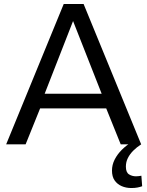

<svg xmlns="http://www.w3.org/2000/svg" viewBox="-20 -727 742 967"><path d="M11 0 301 -707H401L691 0H588L515 -181H182L109 0ZM205 -255H492L348 -621ZM641 220Q615 220 593 210.5Q571 201 557.5 182Q544 163 544 132Q544 103 557.5 76.5Q571 50 593.5 27.5Q616 5 643 -11L691 0Q669 14 651.5 31.5Q634 49 624 69Q614 89 614 112Q614 141 629.5 151Q645 161 665 161Q673 161 679.5 160Q686 159 692 158L696 211Q685 215 672 217.5Q659 220 641 220Z"/></svg>

Font: Georama SemiExpanded
Style: Regular
Weight: 400
Width: 6
Designer: Jean-Baptiste Levee
Foundry: Production Type
Version: Version 1.001